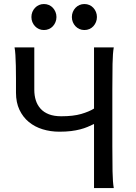

<svg xmlns="http://www.w3.org/2000/svg" viewBox="-20 -953 687 973"><path d="M556.6 -712.9Q551.3 -683.6 550.3 -628.2Q549.3 -572.8 549.3 -500.5V-212.4Q549.3 -140.1 550.3 -84.7Q551.3 -29.3 556.6 0H456.5V-324.7Q440.4 -316.9 423.6 -309.8Q406.7 -302.7 386.2 -297.4Q365.7 -292 340.1 -288.8Q314.5 -285.6 280.8 -285.6Q235.8 -285.6 196 -297.9Q156.2 -310.1 126.2 -334.7Q96.2 -359.4 78.6 -396.5Q61 -433.6 61 -483.4V-554.2Q61 -589.4 60.3 -619.6Q59.6 -649.9 58.1 -674.1Q56.6 -698.2 53.7 -712.9H153.8V-498Q153.8 -468.8 161.6 -444.3Q169.4 -419.9 185.8 -401.9Q202.1 -383.8 228 -373.8Q253.9 -363.8 290.5 -363.8Q351.6 -363.8 391.6 -375.5Q431.6 -387.2 456.5 -402.8V-712.9ZM139.2 -866.7Q139.2 -880.4 144 -892.3Q148.9 -904.3 157.5 -913.3Q166 -922.4 177.5 -927.5Q189 -932.6 202.6 -932.6Q216.3 -932.6 228 -927.5Q239.7 -922.4 248 -913.3Q256.3 -904.3 261.2 -892.3Q266.1 -880.4 266.1 -866.7Q266.1 -853 261.2 -841.1Q256.3 -829.1 248 -820.1Q239.7 -811 228 -805.9Q216.3 -800.8 202.6 -800.8Q189 -800.8 177.5 -805.9Q166 -811 157.5 -820.1Q148.9 -829.1 144 -841.1Q139.2 -853 139.2 -866.7ZM344.2 -866.7Q344.2 -880.4 349.1 -892.3Q354 -904.3 362.5 -913.3Q371.1 -922.4 382.6 -927.5Q394 -932.6 407.7 -932.6Q421.4 -932.6 433.1 -927.5Q444.8 -922.4 453.1 -913.3Q461.4 -904.3 466.3 -892.3Q471.2 -880.4 471.2 -866.7Q471.2 -853 466.3 -841.1Q461.4 -829.1 453.1 -820.1Q444.8 -811 433.1 -805.9Q421.4 -800.8 407.7 -800.8Q394 -800.8 382.6 -805.9Q371.1 -811 362.5 -820.1Q354 -829.1 349.1 -841.1Q344.2 -853 344.2 -866.7Z"/></svg>

Font: Andika
Style: Regular
Weight: 400
Designer: Victor Gaultney, Annie Olsen, Julie Remington, Don Collingsworth, Eric Hays
Foundry: SIL International
Version: Version 1.001